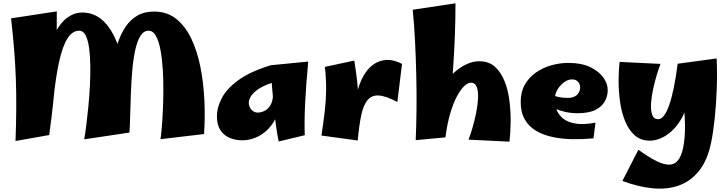

<svg xmlns="http://www.w3.org/2000/svg" viewBox="-20 -836 4403 1163"><path d="M74 18Q78 -92 78.5 -182.5Q79 -273 76 -357Q73 -441 66 -530Q59 -619 47 -725L324 -767Q324 -678 323.5 -607Q323 -536 321 -472.5Q319 -409 314 -343Q309 -277 300.5 -198.5Q292 -120 278 -18ZM490 8Q496 -25 502.5 -76Q509 -127 515 -188.5Q521 -250 524.5 -314.5Q528 -379 527 -439Q526 -499 519.5 -546.5Q513 -594 498.5 -622Q484 -650 460 -650Q418 -650 388 -602Q358 -554 337.5 -460Q317 -366 303 -228L209 -192Q225 -349 251 -457.5Q277 -566 311.5 -632.5Q346 -699 388 -729.5Q430 -760 478 -760Q542 -760 590 -722.5Q638 -685 671 -617.5Q704 -550 724.5 -458.5Q745 -367 754.5 -259Q764 -151 764 -33ZM952 7Q955 -9 959 -52.5Q963 -96 966 -156Q969 -216 969.5 -283.5Q970 -351 966 -415.5Q962 -480 952 -533.5Q942 -587 924.5 -618.5Q907 -650 880 -650Q849 -650 829 -616Q809 -582 797.5 -525.5Q786 -469 780.5 -401Q775 -333 772.5 -263.5Q770 -194 768.5 -133.5Q767 -73 764 -33L650 -247Q651 -296 654.5 -353Q658 -410 667.5 -468.5Q677 -527 695 -580Q713 -633 741.5 -675Q770 -717 812 -741.5Q854 -766 913 -766Q992 -766 1047.5 -721.5Q1103 -677 1139 -601.5Q1175 -526 1194 -430Q1213 -334 1218 -229.5Q1223 -125 1216 -24Z M1448 14Q1407 14 1372 -0.5Q1337 -15 1315.5 -47Q1294 -79 1294 -130Q1294 -187 1325 -244.5Q1356 -302 1427.5 -353Q1499 -404 1621 -441L1683 -347Q1627 -337 1589 -320Q1551 -303 1528.5 -284Q1506 -265 1496.5 -247Q1487 -229 1487 -215Q1487 -188 1503.5 -171Q1520 -154 1541 -154Q1561 -154 1582.5 -164.5Q1604 -175 1619 -200.5Q1634 -226 1634 -272L1693 -299Q1688 -210 1664 -150Q1640 -90 1604 -54Q1568 -18 1527.5 -2Q1487 14 1448 14ZM1668 21Q1659 -20 1651.5 -77Q1644 -134 1638 -194Q1632 -254 1628 -307.5Q1624 -361 1622 -397.5Q1620 -434 1621 -441L1847 -463Q1833 -312 1828 -205Q1823 -98 1826 -17Z M2147 15 2130 -171Q2134 -257 2157 -322Q2180 -387 2218.5 -425.5Q2257 -464 2307 -471.5Q2357 -479 2415 -449L2387 -218Q2318 -255 2274.5 -257.5Q2231 -260 2206 -229.5Q2181 -199 2168 -137.5Q2155 -76 2147 15ZM2147 15 1927 -15Q1940 -99 1947.5 -165.5Q1955 -232 1955.5 -295Q1956 -358 1948 -431L2126 -469Q2137 -401 2143.5 -342.5Q2150 -284 2152 -228Q2154 -172 2152.5 -113Q2151 -54 2147 15Z M2678 -4 2498 13Q2502 -76 2503 -176.5Q2504 -277 2501.5 -381Q2499 -485 2494 -586Q2489 -687 2480 -777L2739 -816Q2739 -628 2724.5 -420Q2710 -212 2678 -4ZM3066 22 2818 10Q2828 -15 2840.5 -57Q2853 -99 2863 -146.5Q2873 -194 2875.5 -237Q2878 -280 2868.5 -307.5Q2859 -335 2832 -335Q2814 -335 2792 -314.5Q2770 -294 2748 -253Q2726 -212 2707.5 -150Q2689 -88 2678 -4L2585 -141Q2593 -188 2613.5 -234.5Q2634 -281 2664 -322.5Q2694 -364 2730 -396Q2766 -428 2805 -446.5Q2844 -465 2883 -465Q2941 -465 2978 -431.5Q3015 -398 3036.5 -343.5Q3058 -289 3066 -224Q3074 -159 3073 -94.5Q3072 -30 3066 22Z M3575 2Q3511 8 3447.5 7Q3384 6 3327.5 -6Q3271 -18 3227.5 -43.5Q3184 -69 3159 -112Q3134 -155 3134 -219Q3134 -279 3159 -323Q3184 -367 3226 -396.5Q3268 -426 3319.5 -440.5Q3371 -455 3423 -455Q3502 -455 3555 -429.5Q3608 -404 3635 -366Q3662 -328 3661 -288Q3661 -255 3644 -223Q3627 -191 3587 -170.5Q3547 -150 3476 -150Q3451 -150 3426 -154Q3401 -158 3376.5 -165.5Q3352 -173 3329 -183.5Q3306 -194 3286 -207L3315 -266Q3337 -254 3362.5 -248.5Q3388 -243 3419 -243Q3444 -243 3460.5 -251.5Q3477 -260 3485.5 -275Q3494 -290 3494 -307Q3494 -320 3488.5 -330.5Q3483 -341 3472.5 -348Q3462 -355 3445 -355Q3420 -355 3395.5 -337Q3371 -319 3355.5 -291Q3340 -263 3340 -232Q3340 -199 3352.5 -168.5Q3365 -138 3393.5 -116Q3422 -94 3469.5 -87Q3517 -80 3587 -93Z M3750 260 3847 71Q3910 117 3958 140.5Q4006 164 4039.5 161Q4073 158 4093.5 126Q4114 94 4123 30Q4128 -5 4129 -44Q4130 -83 4127.5 -126.5Q4125 -170 4119.5 -220Q4114 -270 4105 -327Q4096 -384 4085 -450L4321 -482Q4325 -391 4321.5 -296Q4318 -201 4309 -117Q4300 -33 4288 25Q4266 134 4215 198Q4164 262 4092.5 287.5Q4021 313 3933.5 304.5Q3846 296 3750 260ZM3916 16Q3861 16 3824.5 -16.5Q3788 -49 3766.5 -102Q3745 -155 3736 -218.5Q3727 -282 3727 -345.5Q3727 -409 3733 -461L3981 -449Q3971 -424 3958.5 -383Q3946 -342 3936 -296Q3926 -250 3923.5 -208.5Q3921 -167 3930.5 -140.5Q3940 -114 3967 -114Q3985 -114 4001.5 -135Q4018 -156 4033 -198Q4048 -240 4061 -303Q4074 -366 4085 -450L4152 -290Q4152 -238 4138.5 -191.5Q4125 -145 4101.5 -107Q4078 -69 4048 -41.5Q4018 -14 3984 1Q3950 16 3916 16Z"/></svg>

Font: Marhey
Style: Bold
Weight: 700
Designer: Nur Syamsi & Bustanul Arifin
Foundry: Namelatype
Version: Version 1.000